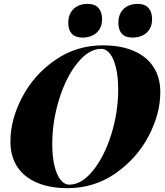

<svg xmlns="http://www.w3.org/2000/svg" viewBox="-20 -956 849 990"><path d="M34.2 0ZM431.2 -936Q469.2 -936 487.8 -915Q506.3 -894 506.3 -857.9Q506.3 -825.2 492.2 -803.7Q478 -782.2 455.1 -772.2Q432.1 -762.2 406.2 -762.2Q368.2 -762.2 350.1 -782.2Q332 -802.2 332 -837.9Q332 -871.1 345.7 -893.1Q359.4 -915 381.8 -925.5Q404.3 -936 431.2 -936ZM689 -936Q727.1 -936 745.6 -915Q764.2 -894 764.2 -857.9Q764.2 -825.2 750 -803.7Q735.8 -782.2 713.1 -772.2Q690.4 -762.2 664.1 -762.2Q626 -762.2 608.2 -782.2Q590.3 -802.2 590.3 -837.9Q590.3 -871.1 604 -893.1Q617.7 -915 639.9 -925.5Q662.1 -936 689 -936ZM510.7 -722.2Q602.5 -722.2 668.9 -693.8Q735.4 -665.5 771 -611.3Q806.6 -557.1 806.6 -481Q806.6 -368.2 745.4 -252.7Q684.1 -137.2 574.5 -61.5Q464.8 14.2 328.6 14.2Q236.8 14.2 170.4 -14.2Q104 -42.5 68.8 -96.4Q33.7 -150.4 33.7 -226.1Q33.7 -339.4 94.5 -455.1Q155.3 -570.8 264.6 -646.5Q374 -722.2 510.7 -722.2ZM249.5 -212.9Q249.5 -148.9 260.7 -101.6Q272 -54.2 292 -29.1Q312 -3.9 337.4 -3.9Q400.4 -3.9 459 -75.9Q517.6 -147.9 553.5 -262.2Q589.4 -376.5 589.4 -495.1Q589.4 -559.1 578.1 -606.4Q566.9 -653.8 547.1 -679Q527.3 -704.1 501.5 -704.1Q438.5 -704.1 379.9 -632.1Q321.3 -560.1 285.4 -445.8Q249.5 -331.5 249.5 -212.9Z"/></svg>

Font: TypoPRO Playfair Display
Style: Italic
Weight: 900
Italic angle: -14°
Designer: Claus Eggers Sørensen
Foundry: Claus Eggers Sørensen
Version: Version 1.004;PS 001.004;hotconv 1.0.70;makeotf.lib2.5.58329